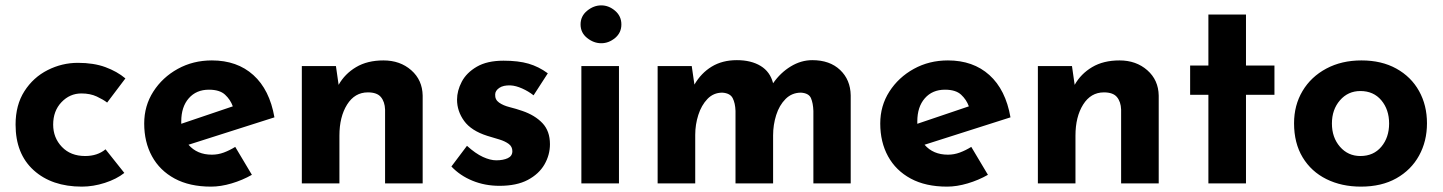

<svg xmlns="http://www.w3.org/2000/svg" viewBox="-20 -683 5372 715"><path d="M443 -39Q414 -16 370.5 -2Q327 12 285 12Q173 12 105.5 -49Q38 -110 38 -219Q38 -292 71 -343.5Q104 -395 157.5 -422Q211 -449 270 -449Q329 -449 372.5 -433Q416 -417 447 -391L379 -301Q365 -312 340.5 -323.5Q316 -335 283 -335Q240 -335 209 -302.5Q178 -270 178 -219Q178 -170 210.5 -136Q243 -102 297 -102Q343 -102 373 -127Z M766 12Q686 12 630.5 -18Q575 -48 546 -101Q517 -154 517 -223Q517 -289 551 -342Q585 -395 642 -426.5Q699 -458 769 -458Q863 -458 923.5 -403.5Q984 -349 1002 -246L682 -144Q714 -107 769 -107Q792 -107 813.5 -115Q835 -123 856 -136L918 -32Q883 -12 842.5 0Q802 12 766 12ZM655 -231Q655 -226 655 -222L847 -287Q838 -312 818 -330.5Q798 -349 758 -349Q711 -349 683 -317Q655 -285 655 -231Z M1231 -437 1241 -367Q1264 -408 1306 -433Q1348 -458 1408 -458Q1470 -458 1511.5 -421.5Q1553 -385 1554 -327V0H1414V-275Q1413 -304 1398.5 -321.5Q1384 -339 1350 -339Q1301 -339 1272.5 -293.5Q1244 -248 1244 -178V0H1104V-437Z M1840 9Q1786 9 1739.5 -10Q1693 -29 1661 -63L1719 -140Q1751 -111 1778.5 -98.5Q1806 -86 1828 -86Q1854 -86 1871 -94Q1888 -102 1888 -120Q1888 -137 1874.5 -147Q1861 -157 1840 -163.5Q1819 -170 1795 -177Q1735 -196 1708.5 -232.5Q1682 -269 1682 -312Q1682 -345 1699.5 -378.5Q1717 -412 1755.5 -434.5Q1794 -457 1855 -457Q1910 -457 1948 -446Q1986 -435 2020 -410L1967 -328Q1948 -343 1924.5 -353.5Q1901 -364 1881 -365Q1854 -366 1839 -355.5Q1824 -345 1824 -331Q1823 -312 1838.5 -301Q1854 -290 1878 -284Q1902 -278 1925 -270Q1972 -254 2000 -224.5Q2028 -195 2028 -146Q2028 -106 2007.5 -70.5Q1987 -35 1945.5 -13Q1904 9 1840 9Z M2145 -437H2285V0H2145ZM2142 -592Q2142 -623 2166.5 -643Q2191 -663 2219 -663Q2247 -663 2270.5 -643Q2294 -623 2294 -592Q2294 -561 2270.5 -541.5Q2247 -522 2219 -522Q2191 -522 2166.5 -541.5Q2142 -561 2142 -592Z M2556 -437 2566 -368Q2591 -411 2630.5 -435Q2670 -459 2724 -459Q2777 -459 2812.5 -437.5Q2848 -416 2859 -373Q2886 -412 2924.5 -435.5Q2963 -459 3005 -459Q3070 -459 3108.5 -422.5Q3147 -386 3148 -328V0H3009V-270Q3008 -299 3000 -317.5Q2992 -336 2963 -338Q2929 -338 2905.5 -314.5Q2882 -291 2870.5 -254.5Q2859 -218 2859 -179V0H2719V-270Q2718 -299 2708.5 -317.5Q2699 -336 2670 -338Q2637 -338 2614.5 -314.5Q2592 -291 2580.5 -255Q2569 -219 2569 -181V0H2429V-437Z M3507 12Q3427 12 3371.5 -18Q3316 -48 3287 -101Q3258 -154 3258 -223Q3258 -289 3292 -342Q3326 -395 3383 -426.5Q3440 -458 3510 -458Q3604 -458 3664.5 -403.5Q3725 -349 3743 -246L3423 -144Q3455 -107 3510 -107Q3533 -107 3554.5 -115Q3576 -123 3597 -136L3659 -32Q3624 -12 3583.5 0Q3543 12 3507 12ZM3396 -231Q3396 -226 3396 -222L3588 -287Q3579 -312 3559 -330.5Q3539 -349 3499 -349Q3452 -349 3424 -317Q3396 -285 3396 -231Z M3972 -437 3982 -367Q4005 -408 4047 -433Q4089 -458 4149 -458Q4211 -458 4252.5 -421.5Q4294 -385 4295 -327V0H4155V-275Q4154 -304 4139.5 -321.5Q4125 -339 4091 -339Q4042 -339 4013.5 -293.5Q3985 -248 3985 -178V0H3845V-437Z M4480 -629H4620V-439H4726V-330H4620V0H4480V-330H4412V-439H4480Z M4799 -224Q4799 -291 4830.5 -344Q4862 -397 4919 -427.5Q4976 -458 5050 -458Q5125 -458 5180 -427.5Q5235 -397 5264.5 -344Q5294 -291 5294 -224Q5294 -157 5264.5 -103.5Q5235 -50 5180 -19Q5125 12 5048 12Q4976 12 4919.5 -16Q4863 -44 4831 -97Q4799 -150 4799 -224ZM4940 -223Q4940 -171 4970 -136.5Q5000 -102 5046 -102Q5095 -102 5124 -136.5Q5153 -171 5153 -223Q5153 -275 5124 -309.5Q5095 -344 5046 -344Q5000 -344 4970 -309.5Q4940 -275 4940 -223Z"/></svg>

Font: Synthetic
Style: Bold
Weight: 700
Designer: Santiago Orozco
Foundry: Typemade
Version: Version 2.000; ttfautohint (v1.8.4.7-5d5b)